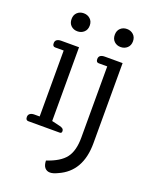

<svg xmlns="http://www.w3.org/2000/svg" viewBox="-165 -764 847 1081"><g transform="rotate(20 258.0 -224.0)"><path d="M91 -624Q91 -649 106.5 -663.5Q122 -678 145 -678Q168 -678 184 -663.5Q200 -649 200 -624Q200 -599 184 -584.5Q168 -570 145 -570Q122 -570 106.5 -584.5Q91 -599 91 -624ZM350 -624Q350 -649 365.5 -663.5Q381 -678 404 -678Q427 -678 443 -663.5Q459 -649 459 -624Q459 -599 443 -584.5Q427 -570 404 -570Q381 -570 365.5 -584.5Q350 -599 350 -624ZM43 -20Q43 -33 52.5 -40Q62 -47 78 -47H110V-442H59Q43 -442 43 -462Q43 -476 52.5 -482.5Q62 -489 78 -489H185V-47L232 -36Q246 -33 252.5 -27.5Q259 -22 259 -12Q259 0 247 0H59Q43 0 43 -20ZM228 174Q307 148 339 106Q371 64 371 -15V-442H320Q304 -442 304 -462Q304 -489 340 -489H446V-9Q446 161 317 217Q305 223 293.5 226.5Q282 230 272 230Q253 230 241 216.5Q229 203 228 174Z"/></g></svg>

Font: Maitree
Style: Regular
Weight: 400
Designer: CadsonDemak Team
Foundry: CadsonDemak
Version: Version 1.001